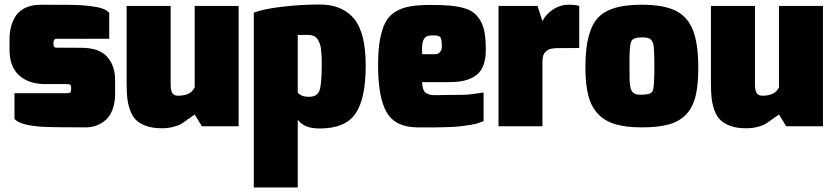

<svg xmlns="http://www.w3.org/2000/svg" viewBox="-20 -557 3683 847"><path d="M357.9 4.9Q204.1 4.9 161.6 2Q67.9 -4.9 43.9 -32.2V-146H275.9Q287.6 -146 290.8 -150.1Q293.9 -154.3 293.9 -168Q293.9 -178.2 290.5 -182.1Q287.1 -186 275.9 -186H180.2Q106.9 -186 64.5 -224.4Q22 -262.7 22 -337.9V-383.8Q22 -447.8 52.2 -490.7Q67.9 -512.2 95.5 -524.2Q123 -536.1 160.2 -536.1Q270 -536.1 295.9 -535.6Q342.8 -534.7 364.3 -531.7Q383.3 -529.8 405.8 -525.9Q445.8 -519.5 461.9 -500V-386.2Q230 -386.2 226.1 -385.7Q215.8 -383.3 215.8 -368.2V-361.8Q215.8 -348.1 226.1 -346.7Q230 -346.2 337.9 -346.2Q417 -346.2 452.4 -306.9Q487.8 -267.6 487.8 -202.1V-143.1Q487.8 -104.5 476.8 -74.7Q465.8 -44.9 446.8 -28.3Q409.2 4.9 357.9 4.9Z M692.9 8.8Q652.8 8.8 624 -1.7Q595.2 -12.2 578.9 -29.1Q562.5 -45.9 553.2 -73Q543.9 -100.1 541.3 -127Q538.6 -153.8 538.6 -190.9V-530.8H732.9V-187Q732.9 -157.2 740.5 -146Q748 -134.8 765.6 -134.8Q822.3 -134.8 838.9 -171.9V-530.8H1032.7V0H870.6L838.9 -51.8Q828.6 -45.4 809.1 -31Q789.6 -16.6 778.6 -10Q767.6 -3.4 744.6 2.7Q721.7 8.8 692.9 8.8Z M1342.3 -129.9Q1379.9 -129.9 1389.6 -158.2Q1399.4 -186.5 1399.4 -274.9Q1399.4 -294.9 1398.9 -305.7L1398.4 -312.5Q1396.5 -348.6 1391.6 -361.8Q1387.7 -372.1 1381.8 -382.8Q1369.1 -402.8 1340.3 -402.8H1293.5V-148.9Q1308.6 -129.9 1342.3 -129.9ZM1293.5 270H1099.6V-501Q1139.2 -517.1 1223.6 -527.1Q1308.1 -537.1 1390.6 -537.1Q1489.7 -537.1 1541.5 -474.9Q1593.3 -412.6 1593.3 -268.1Q1593.3 -121.1 1548.1 -55.7Q1502.9 9.8 1390.6 9.8Q1356.4 9.8 1333 1Q1309.6 -7.8 1293.5 -28.8Z M1899.9 -317.9Q1912.6 -317.9 1920.9 -327.1Q1929.2 -336.4 1929.2 -350.1Q1929.2 -380.4 1923.8 -390.6Q1918.5 -400.9 1894 -400.9Q1876.5 -400.9 1867.7 -398.7Q1858.9 -396.5 1852.3 -387.9Q1845.7 -379.4 1843.3 -363.3Q1841.8 -352.1 1841.8 -335.9L1842.3 -317.9ZM1906.2 4.9H1823.2Q1725.1 4.9 1686.5 -60.3Q1647.9 -125.5 1647.9 -268.1Q1647.9 -335 1656 -380.9Q1664.1 -426.8 1679.9 -457.5Q1695.8 -488.3 1724.4 -505.4Q1752.9 -522.5 1789.3 -528.8Q1825.7 -535.2 1879.9 -535.2Q1927.7 -535.2 1959.7 -532.7Q1991.7 -530.3 2021.2 -522.7Q2050.8 -515.1 2068.1 -502Q2085.4 -488.8 2098.9 -466.6Q2112.3 -444.3 2117.7 -413.1Q2123 -381.8 2123 -336.9Q2123 -259.3 2083.3 -227.1Q2043.5 -194.8 1966.3 -194.8H1842.3Q1842.3 -172.4 1850.6 -155.8Q1854 -149.4 1861.1 -145.8Q1868.2 -142.1 1874.5 -139.6Q1883.3 -137.2 1903.3 -137.2L1962.9 -138.2Q2019.5 -138.2 2039.3 -139.4Q2059.1 -140.6 2113.3 -148.9V-22.9Q2098.6 -16.6 2080.6 -11.2Q2058.6 -5.4 2019.5 -1Q2007.3 0 1997.6 1.5Q1980 3.4 1949.2 3.9Q1928.7 4.9 1906.2 4.9Z M2373 0H2179.2V-530.8H2351.1L2373 -463.9Q2387.2 -493.2 2418.9 -514.6Q2450.7 -536.1 2487.8 -536.1Q2518.1 -536.1 2535.2 -530.8V-345.2Q2436 -345.2 2431.6 -344.7Q2407.7 -342.8 2399.4 -337.9Q2393.1 -334.5 2386.2 -327.6Q2373 -316.4 2373 -285.2Z M2811.5 -139.2Q2852.1 -139.2 2859.4 -156Q2866.7 -172.9 2866.7 -257.8Q2866.7 -342.3 2862.3 -361.3Q2856.9 -384.3 2837.9 -389.6Q2828.6 -392.1 2811.5 -392.1Q2772 -392.1 2764.4 -373.8Q2756.8 -355.5 2756.8 -279.8Q2756.8 -228.5 2757.3 -212.4Q2758.3 -171.4 2765.1 -159.2Q2768.1 -152.3 2774.9 -147Q2781.7 -141.6 2789.8 -140.4Q2797.9 -139.2 2811.5 -139.2ZM2811.5 4.9Q2740.7 4.9 2693.6 -9.3Q2646.5 -23.4 2616.9 -55.7Q2587.4 -87.9 2575 -136.7Q2562.5 -185.5 2562.5 -257.8Q2562.5 -323.7 2571 -370.1Q2579.6 -416.5 2596.9 -449.2Q2614.3 -481.9 2644.5 -500.7Q2674.8 -519.5 2715.1 -527.8Q2755.4 -536.1 2811.5 -536.1Q2906.2 -536.1 2959.5 -510.3Q3012.7 -484.4 3036.6 -424.6Q3060.5 -364.7 3060.5 -257.8Q3060.5 -182.6 3048.6 -133.3Q3036.6 -84 3007.3 -52.7Q2978 -21.5 2931.2 -8.3Q2884.3 4.9 2811.5 4.9Z M3270.5 8.8Q3230.5 8.8 3201.7 -1.7Q3172.9 -12.2 3156.5 -29.1Q3140.1 -45.9 3130.9 -73Q3121.6 -100.1 3118.9 -127Q3116.2 -153.8 3116.2 -190.9V-530.8H3310.5V-187Q3310.5 -157.2 3318.1 -146Q3325.7 -134.8 3343.3 -134.8Q3399.9 -134.8 3416.5 -171.9V-530.8H3610.4V0H3448.2L3416.5 -51.8Q3406.2 -45.4 3386.7 -31Q3367.2 -16.6 3356.2 -10Q3345.2 -3.4 3322.3 2.7Q3299.3 8.8 3270.5 8.8Z"/></svg>

Font: Squarion Black
Style: Regular
Weight: 900
Designer: Natanael Gama
Version: Version 1.00;September 12, 2019;FontCreator 11.5.0.2425 64-b